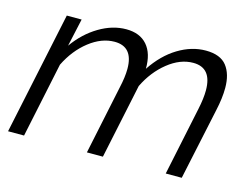

<svg xmlns="http://www.w3.org/2000/svg" viewBox="-78 -659 1034 788"><g transform="rotate(15 439.0 -265.0)"><path d="M119 -521H182L156 -403Q198 -462 255 -496Q312 -530 370 -530Q428 -530 459 -494.5Q490 -459 489 -394Q533 -460 590.5 -495Q648 -530 708 -530Q770 -530 797 -495.5Q824 -461 824 -402Q824 -359 812 -305L747 0H679L740 -291Q750 -338 750 -372Q750 -468 671 -468Q616 -468 563.5 -426Q511 -384 479 -318L412 0H344L405 -291Q416 -339 416 -374Q416 -468 337 -468Q282 -468 229.5 -427Q177 -386 144 -319L77 0H9Z"/></g></svg>

Font: Raleway
Style: Italic
Weight: 400
Italic angle: -12°
Designer: Matt McInerney, Pablo Impallari, Rodrigo Fuenzalida
Foundry: Matt McInerney, Pablo Impallari, Rodrigo Fuenzalida
Version: Version 4.026